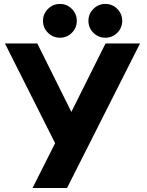

<svg xmlns="http://www.w3.org/2000/svg" viewBox="-20 -948 741 968"><path d="M317.9 0H144L257.8 -226.1L4.9 -729H168L339.8 -383.8L512.2 -729H686ZM221.9 -782.7Q196.8 -807.6 196.8 -842.8Q196.8 -877.9 221.9 -903.1Q247.1 -928.2 282.2 -928.2Q317.4 -928.2 342.3 -903.1Q367.2 -877.9 367.2 -842.8Q367.2 -807.6 342.3 -782.7Q317.4 -757.8 282.2 -757.8Q247.1 -757.8 221.9 -782.7ZM450.9 -782.7Q425.8 -807.6 425.8 -842.8Q425.8 -877.9 450.9 -903.1Q476.1 -928.2 511.2 -928.2Q546.4 -928.2 571.3 -903.1Q596.2 -877.9 596.2 -842.8Q596.2 -807.6 571.3 -782.7Q546.4 -757.8 511.2 -757.8Q476.1 -757.8 450.9 -782.7Z"/></svg>

Font: Miedinger*
Style: Bold
Weight: 700
Version: Version 001.000